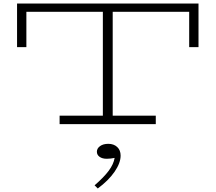

<svg xmlns="http://www.w3.org/2000/svg" viewBox="-20 -706 1226 1092"><path d="M1109 -686V-438H1056V-639H621V-48H866V0H319V-48H565V-639H130V-438H77V-686ZM536 366 518 348Q571 302 598.5 265Q626 228 632 192Q609 197 587 197Q562 197 546.5 186Q531 175 531 157Q531 138 549 125Q567 112 596 112Q627 112 646.5 130Q666 148 666 179Q666 221 631.5 271Q597 321 536 366Z"/></svg>

Font: BioRhyme Expanded Light
Style: Regular
Weight: 300
Width: 7
Designer: Aoife Mooney
Foundry: Aoife Mooney Type
Version: Version 1.000